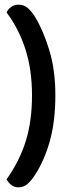

<svg xmlns="http://www.w3.org/2000/svg" viewBox="-20 -680 308 822"><path d="M8 88Q64 9 90.5 -76.5Q117 -162 117 -272Q117 -381 89 -468.5Q61 -556 8 -627Q15 -641 28 -650.5Q41 -660 59 -660Q82 -660 99 -645.5Q116 -631 131 -606Q165 -550 191 -465.5Q217 -381 217 -272Q217 -162 194 -78.5Q171 5 131 67Q116 91 99 106.5Q82 122 59 122Q41 122 28 111.5Q15 101 8 88Z"/></svg>

Font: Baloo 2 Latin Medium
Style: Regular
Weight: 500
Designer: Sarang Kulkarni and Ek Type
Foundry: Ek Type
Version: Version 1.001